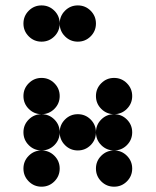

<svg xmlns="http://www.w3.org/2000/svg" viewBox="-20 -704 587 724"><path d="M205.1 -341.8Q205.1 -313.5 185.1 -293.5Q165 -273.4 136.7 -273.4Q108.4 -273.4 88.4 -293.5Q68.4 -313.5 68.4 -341.8Q68.4 -370.1 88.4 -390.1Q108.4 -410.2 136.7 -410.2Q165 -410.2 185.1 -390.1Q205.1 -370.1 205.1 -341.8ZM478.5 -341.8Q478.5 -313.5 458.5 -293.5Q438.5 -273.4 410.2 -273.4Q381.8 -273.4 361.8 -293.5Q341.8 -313.5 341.8 -341.8Q341.8 -370.1 361.8 -390.1Q381.8 -410.2 410.2 -410.2Q438.5 -410.2 458.5 -390.1Q478.5 -370.1 478.5 -341.8ZM205.1 -205.1Q205.1 -176.8 185.1 -156.7Q165 -136.7 136.7 -136.7Q108.4 -136.7 88.4 -156.7Q68.4 -176.8 68.4 -205.1Q68.4 -233.4 88.4 -253.4Q108.4 -273.4 136.7 -273.4Q165 -273.4 185.1 -253.4Q205.1 -233.4 205.1 -205.1ZM341.8 -205.1Q341.8 -176.8 321.8 -156.7Q301.8 -136.7 273.4 -136.7Q245.1 -136.7 225.1 -156.7Q205.1 -176.8 205.1 -205.1Q205.1 -233.4 225.1 -253.4Q245.1 -273.4 273.4 -273.4Q301.8 -273.4 321.8 -253.4Q341.8 -233.4 341.8 -205.1ZM478.5 -205.1Q478.5 -176.8 458.5 -156.7Q438.5 -136.7 410.2 -136.7Q381.8 -136.7 361.8 -156.7Q341.8 -176.8 341.8 -205.1Q341.8 -233.4 361.8 -253.4Q381.8 -273.4 410.2 -273.4Q438.5 -273.4 458.5 -253.4Q478.5 -233.4 478.5 -205.1ZM205.1 -68.4Q205.1 -40 185.1 -20Q165 0 136.7 0Q108.4 0 88.4 -20Q68.4 -40 68.4 -68.4Q68.4 -96.7 88.4 -116.7Q108.4 -136.7 136.7 -136.7Q165 -136.7 185.1 -116.7Q205.1 -96.7 205.1 -68.4ZM478.5 -68.4Q478.5 -40 458.5 -20Q438.5 0 410.2 0Q381.8 0 361.8 -20Q341.8 -40 341.8 -68.4Q341.8 -96.7 361.8 -116.7Q381.8 -136.7 410.2 -136.7Q438.5 -136.7 458.5 -116.7Q478.5 -96.7 478.5 -68.4ZM205.1 -615.2Q205.1 -586.9 185.1 -566.9Q165 -546.9 136.7 -546.9Q108.4 -546.9 88.4 -566.9Q68.4 -586.9 68.4 -615.2Q68.4 -643.6 88.4 -663.6Q108.4 -683.6 136.7 -683.6Q165 -683.6 185.1 -663.6Q205.1 -643.6 205.1 -615.2ZM341.8 -615.2Q341.8 -586.9 321.8 -566.9Q301.8 -546.9 273.4 -546.9Q245.1 -546.9 225.1 -566.9Q205.1 -586.9 205.1 -615.2Q205.1 -643.6 225.1 -663.6Q245.1 -683.6 273.4 -683.6Q301.8 -683.6 321.8 -663.6Q341.8 -643.6 341.8 -615.2Z"/></svg>

Font: DatDot
Style: Bold
Weight: 700
Designer: GGBot
Version: 1.00